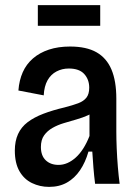

<svg xmlns="http://www.w3.org/2000/svg" viewBox="-20 -719 538 751"><path d="M172 12Q136 12 105 -3Q74 -18 56 -49.5Q38 -81 38 -130Q38 -167 50.5 -194.5Q63 -222 88 -241Q113 -260 149.5 -274Q186 -288 233 -299Q264 -307 285.5 -315Q307 -323 318 -337Q329 -351 329 -376Q329 -408 309.5 -429.5Q290 -451 249 -451Q223 -451 201 -439.5Q179 -428 166 -405Q153 -382 151 -346L52 -365Q55 -405 69 -436.5Q83 -468 109 -490.5Q135 -513 171.5 -525Q208 -537 254 -537Q318 -537 357.5 -514.5Q397 -492 416 -447Q435 -402 435 -333V-204Q435 -175 436.5 -138.5Q438 -102 441 -66Q444 -30 448 0H352Q348 -31 345.5 -62.5Q343 -94 341 -126H326Q314 -84 293 -53Q272 -22 242 -5Q212 12 172 12ZM209 -74Q227 -74 244 -81.5Q261 -89 276.5 -103Q292 -117 305.5 -138Q319 -159 330 -187V-293L358 -294Q346 -278 325 -268.5Q304 -259 279.5 -252Q255 -245 230 -237.5Q205 -230 185 -218.5Q165 -207 152.5 -189.5Q140 -172 140 -144Q140 -110 159 -92Q178 -74 209 -74ZM128 -618V-699H372V-618Z"/></svg>

Font: Bricolage Grotesque SemiCondensed Medium
Style: Regular
Weight: 500
Width: 4
Designer: Mathieu Triay
Foundry: Atelier Triay
Version: Version 1.001;gftools[0.9.33.dev8+g029e19f]